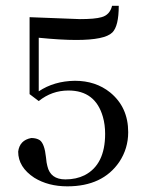

<svg xmlns="http://www.w3.org/2000/svg" viewBox="-20 -577 505 675"><path d="M430.7 -112.3C430.7 -73.9 420.2 -39.1 399.4 -7.8C360.4 49.5 299.5 78.1 216.8 78.1C171.9 78.1 133.1 68 100.6 47.9C62.8 23.1 43.9 -7.5 43.9 -43.9C47.2 -70.6 62.5 -86.6 89.8 -91.8C102.2 -91.8 112.3 -89.2 120.1 -84C131.2 -75.5 138.3 -55.7 141.6 -24.4C142.9 -10.1 144.5 0.3 146.5 6.8C153.6 38.1 174.8 53.7 210 53.7C235.4 53.7 257.8 48.8 277.3 39.1C325.5 14.3 349.6 -34.2 349.6 -106.4C349.6 -127.9 347 -147.8 341.8 -166C324.2 -227.9 283.9 -258.8 220.7 -258.8C181.6 -258.8 146.8 -246.4 116.2 -221.7L84 -246.1V-516.6C196.6 -512 255.5 -509.8 260.7 -509.8C295.9 -509.8 321.3 -512 336.9 -516.6C356.4 -521.8 368.8 -535.2 374 -556.6H397.5C397.5 -509.1 390 -477.9 375 -462.9C357.4 -445.3 315.1 -436.5 248 -436.5C212.2 -436.5 168.3 -439.1 116.2 -444.3V-255.9C152 -279.9 194.3 -292.3 243.2 -293C292 -293 333.3 -279.3 367.2 -252C409.5 -217.4 430.7 -170.9 430.7 -112.3Z"/></svg>

Font: Abhaya Libre
Style: Regular
Weight: 400
Designer: Pushpananda Ekanayake, Sol Matas, Pathum Egodawatta
Foundry: Mooniak
Version: Version 1.041; ; ttfautohint (v1.5)